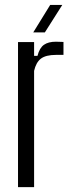

<svg xmlns="http://www.w3.org/2000/svg" viewBox="-20 -774 287 794"><path d="M54.5 0V-600H121V-543H135Q143.5 -576 161.8 -588.8Q180 -601.5 211 -601.5Q219 -601.5 227.8 -601Q236.5 -600.5 242.5 -600.5V-547H211.5Q169.5 -547 149.2 -531.5Q129 -516 121 -481V0ZM117.5 -640 187.5 -753.5H237.5L165.5 -640Z"/></svg>

Font: Big Shoulders Display Thin
Style: Regular
Weight: 400
Version: Version 2.002